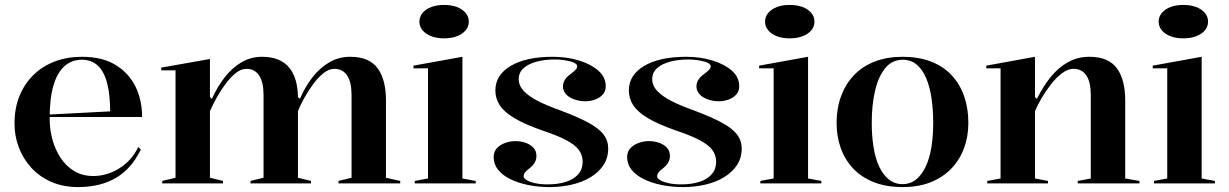

<svg xmlns="http://www.w3.org/2000/svg" viewBox="-20 -746 4998 781"><path d="M313 -515Q396 -515 450 -482Q504 -449 531 -394Q558 -339 558 -270H179V-280L428 -293Q428 -360 416 -407Q404 -454 378.5 -478.5Q353 -503 312 -503Q272 -503 242.5 -477Q213 -451 197.5 -398.5Q182 -346 182 -264Q182 -219 193.5 -177.5Q205 -136 227.5 -102.5Q250 -69 283 -49.5Q316 -30 360 -30Q387 -30 414 -38Q441 -46 465 -61Q489 -76 509 -97.5Q529 -119 542 -148L553 -138Q530 -91 500.5 -61Q471 -31 437 -14.5Q403 2 368 8.5Q333 15 299 15Q237 15 189 -6Q141 -27 107.5 -63.5Q74 -100 56.5 -146.5Q39 -193 39 -243Q39 -306 59.5 -356Q80 -406 116.5 -441.5Q153 -477 203 -496Q253 -515 313 -515Z M640 0V-10L694 -23V-460H636V-471L834 -506V-351L842 -344Q864 -393 894 -431.5Q924 -470 962 -492.5Q1000 -515 1046 -515Q1083 -515 1110.5 -504Q1138 -493 1156 -471.5Q1174 -450 1183 -418.5Q1192 -387 1192 -346V-23L1245 -10V0H999V-10L1052 -23V-359Q1052 -412 1034 -439Q1016 -466 983 -466Q960 -466 938.5 -448.5Q917 -431 897 -404Q877 -377 861 -348Q845 -319 834 -294V-23L887 -10V0ZM1357 0V-10L1410 -23V-359Q1410 -412 1392 -439Q1374 -466 1340 -466Q1318 -466 1296 -448.5Q1274 -431 1254 -404Q1234 -377 1218 -348Q1202 -319 1192 -294V-351L1200 -344Q1221 -393 1251 -431.5Q1281 -470 1319.5 -492.5Q1358 -515 1404 -515Q1445 -515 1473 -502.5Q1501 -490 1517.5 -466.5Q1534 -443 1542 -410.5Q1550 -378 1550 -339V-23L1608 -10V0Z M1786 -590Q1757 -590 1734.5 -598.5Q1712 -607 1699 -622.5Q1686 -638 1686 -658Q1686 -678 1699 -693.5Q1712 -709 1734.5 -717.5Q1757 -726 1786 -726Q1816 -726 1838.5 -717.5Q1861 -709 1874 -693.5Q1887 -678 1887 -658Q1887 -638 1874 -622.5Q1861 -607 1838.5 -598.5Q1816 -590 1786 -590ZM1667 0V-10L1721 -20V-468H1662V-479L1861 -515V-20L1915 -10V0Z M2215 15Q2169 15 2128 6.5Q2087 -2 2055.5 -17.5Q2024 -33 2006 -55.5Q1988 -78 1988 -107Q1988 -129 2001 -143Q2014 -157 2034.5 -164.5Q2055 -172 2076 -172Q2099 -172 2118.5 -165Q2138 -158 2150 -145Q2162 -132 2162 -112Q2162 -98 2156 -86.5Q2150 -75 2137 -64Q2121 -52 2115.5 -44.5Q2110 -37 2110 -28Q2110 -21 2122 -13.5Q2134 -6 2156 -1Q2178 4 2208 4Q2249 4 2281 -6Q2313 -16 2331.5 -36.5Q2350 -57 2350 -89Q2350 -115 2334.5 -136Q2319 -157 2283 -176Q2247 -195 2184 -216Q2113 -241 2071.5 -266Q2030 -291 2012.5 -318.5Q1995 -346 1995 -378Q1995 -441 2057.5 -478Q2120 -515 2228 -515Q2286 -515 2335 -500Q2384 -485 2414 -458.5Q2444 -432 2444 -395Q2444 -375 2432 -361.5Q2420 -348 2400.5 -341Q2381 -334 2360 -334Q2344 -334 2328 -338Q2312 -342 2299 -349.5Q2286 -357 2278 -368.5Q2270 -380 2270 -394Q2270 -423 2300 -444Q2316 -456 2322 -463Q2328 -470 2328 -477Q2328 -482 2321.5 -487Q2315 -492 2302.5 -495.5Q2290 -499 2273 -501.5Q2256 -504 2236 -504Q2195 -504 2162 -495Q2129 -486 2109.5 -468.5Q2090 -451 2090 -424Q2090 -398 2110 -376.5Q2130 -355 2166.5 -336Q2203 -317 2254 -299Q2329 -271 2372.5 -247.5Q2416 -224 2435 -199Q2454 -174 2454 -143Q2454 -103 2434.5 -74Q2415 -45 2382 -25Q2349 -5 2306 5Q2263 15 2215 15Z M2758 15Q2712 15 2671 6.5Q2630 -2 2598.5 -17.5Q2567 -33 2549 -55.5Q2531 -78 2531 -107Q2531 -129 2544 -143Q2557 -157 2577.5 -164.5Q2598 -172 2619 -172Q2642 -172 2661.5 -165Q2681 -158 2693 -145Q2705 -132 2705 -112Q2705 -98 2699 -86.5Q2693 -75 2680 -64Q2664 -52 2658.5 -44.5Q2653 -37 2653 -28Q2653 -21 2665 -13.5Q2677 -6 2699 -1Q2721 4 2751 4Q2792 4 2824 -6Q2856 -16 2874.5 -36.5Q2893 -57 2893 -89Q2893 -115 2877.5 -136Q2862 -157 2826 -176Q2790 -195 2727 -216Q2656 -241 2614.5 -266Q2573 -291 2555.5 -318.5Q2538 -346 2538 -378Q2538 -441 2600.5 -478Q2663 -515 2771 -515Q2829 -515 2878 -500Q2927 -485 2957 -458.5Q2987 -432 2987 -395Q2987 -375 2975 -361.5Q2963 -348 2943.5 -341Q2924 -334 2903 -334Q2887 -334 2871 -338Q2855 -342 2842 -349.5Q2829 -357 2821 -368.5Q2813 -380 2813 -394Q2813 -423 2843 -444Q2859 -456 2865 -463Q2871 -470 2871 -477Q2871 -482 2864.5 -487Q2858 -492 2845.5 -495.5Q2833 -499 2816 -501.5Q2799 -504 2779 -504Q2738 -504 2705 -495Q2672 -486 2652.5 -468.5Q2633 -451 2633 -424Q2633 -398 2653 -376.5Q2673 -355 2709.5 -336Q2746 -317 2797 -299Q2872 -271 2915.5 -247.5Q2959 -224 2978 -199Q2997 -174 2997 -143Q2997 -103 2977.5 -74Q2958 -45 2925 -25Q2892 -5 2849 5Q2806 15 2758 15Z M3192 -590Q3163 -590 3140.5 -598.5Q3118 -607 3105 -622.5Q3092 -638 3092 -658Q3092 -678 3105 -693.5Q3118 -709 3140.5 -717.5Q3163 -726 3192 -726Q3222 -726 3244.5 -717.5Q3267 -709 3280 -693.5Q3293 -678 3293 -658Q3293 -638 3280 -622.5Q3267 -607 3244.5 -598.5Q3222 -590 3192 -590ZM3073 0V-10L3127 -20V-468H3068V-479L3267 -515V-20L3321 -10V0Z M3651 -515Q3716 -515 3766 -496Q3816 -477 3850 -441Q3884 -405 3901.5 -355.5Q3919 -306 3919 -246Q3919 -191 3901.5 -143.5Q3884 -96 3850 -60.5Q3816 -25 3766.5 -5Q3717 15 3651 15Q3585 15 3534.5 -5Q3484 -25 3450.5 -60.5Q3417 -96 3400 -143.5Q3383 -191 3383 -246Q3383 -306 3401.5 -355.5Q3420 -405 3454.5 -441Q3489 -477 3539 -496Q3589 -515 3651 -515ZM3652 -503Q3609 -503 3581 -469Q3553 -435 3539.5 -377Q3526 -319 3526 -246Q3526 -195 3533 -149.5Q3540 -104 3555.5 -70Q3571 -36 3595 -16.5Q3619 3 3651 3Q3683 3 3706.5 -16Q3730 -35 3746 -69.5Q3762 -104 3769 -149Q3776 -194 3776 -246Q3776 -300 3769 -347Q3762 -394 3747 -429Q3732 -464 3708.5 -483.5Q3685 -503 3652 -503Z M4615 -10V0H4364V-10L4417 -20V-359Q4417 -412 4399 -439Q4381 -466 4347 -466Q4324 -466 4300.5 -448.5Q4277 -431 4255.5 -403.5Q4234 -376 4217 -347Q4200 -318 4190 -294V-20L4243 -10V0H3996V-10L4050 -20V-468H3992V-479L4190 -515V-351L4198 -344Q4223 -395 4254.5 -433.5Q4286 -472 4325 -493.5Q4364 -515 4411 -515Q4452 -515 4480 -502.5Q4508 -490 4524.5 -466.5Q4541 -443 4549 -410.5Q4557 -378 4557 -339V-20Z M4793 -590Q4764 -590 4741.5 -598.5Q4719 -607 4706 -622.5Q4693 -638 4693 -658Q4693 -678 4706 -693.5Q4719 -709 4741.5 -717.5Q4764 -726 4793 -726Q4823 -726 4845.5 -717.5Q4868 -709 4881 -693.5Q4894 -678 4894 -658Q4894 -638 4881 -622.5Q4868 -607 4845.5 -598.5Q4823 -590 4793 -590ZM4674 0V-10L4728 -20V-468H4669V-479L4868 -515V-20L4922 -10V0Z"/></svg>

Font: Kalnia Medium
Style: Regular
Weight: 500
Designer: Frida Medrano
Foundry: Frida Medrano
Version: Version 1.105